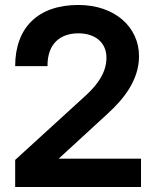

<svg xmlns="http://www.w3.org/2000/svg" viewBox="-20 -752 623 772"><path d="M41 0H547V-114H216L414 -296C478 -354 539 -431 539 -526C539 -643 442 -732 295 -732C133 -732 41 -641 41 -486H171C170 -575 221 -618 295 -618C364 -618 408 -580 408 -520C408 -461 373 -413 328 -371L41 -109Z"/></svg>

Font: Aspekta 600
Style: Regular
Weight: 600
Designer: Ivo Dolenc
Version: Version 2.100